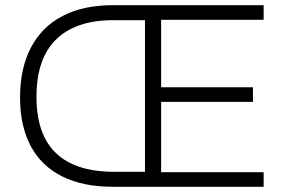

<svg xmlns="http://www.w3.org/2000/svg" viewBox="-20 -717 1078 737"><path d="M57 -343Q57 -455 98.8 -534.5Q140.5 -614 220 -655.5Q299.5 -697 412 -697H992V-641H598.5V-382H951V-326H598.5V-56H992V0H413Q298.5 0 218.8 -39.8Q139 -79.5 98 -156.2Q57 -233 57 -343ZM419 -57.5H536.5V-639.5H413.5Q271.5 -639.5 195.8 -566Q120 -492.5 120 -345Q120 -57.5 419 -57.5Z"/></svg>

Font: HK Grotesk Light
Style: Regular
Weight: 300
Designer: Alfredo Marco Pradil
Foundry: Hanken Design Co.
Version: Version 3.001